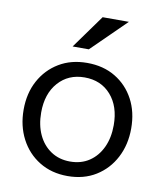

<svg xmlns="http://www.w3.org/2000/svg" viewBox="-84 -808 752 886"><g transform="rotate(10 292.0 -365.0)"><path d="M292 10Q217 10 160 -25Q103 -60 71.5 -120.5Q40 -181 40 -257Q40 -334 72 -393Q104 -452 160.5 -486Q217 -520 292 -520Q368 -520 424.5 -486Q481 -452 512.5 -393Q544 -334 544 -257Q544 -181 512.5 -120.5Q481 -60 424.5 -25Q368 10 292 10ZM292 -58Q344 -58 382 -83.5Q420 -109 441 -154Q462 -199 462 -258Q462 -346 415.5 -399Q369 -452 292 -452Q216 -452 169 -399Q122 -346 122 -258Q122 -199 143 -154Q164 -109 202.5 -83.5Q241 -58 292 -58ZM288 -583H212L325 -740H448Z"/></g></svg>

Font: Instrument Sans
Style: Regular
Weight: 400
Designer: Rodrigo Fuenzalida
Foundry: fragTYPE
Version: Version 1.000;gftools[0.9.28]